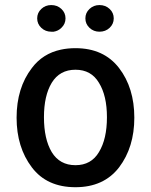

<svg xmlns="http://www.w3.org/2000/svg" viewBox="-20 -744 608 774"><path d="M521.5 -269.5Q521.5 -389.6 460 -469.7Q398.4 -549.8 284.2 -549.8Q252.9 -549.8 225.6 -543.9Q152.3 -528.3 108.4 -469.7Q46.9 -389.6 46.9 -269.5Q46.9 -150.4 108.4 -69.3Q168.9 10.7 284.2 10.7Q398.4 10.7 460 -69.3Q521.5 -150.4 521.5 -269.5ZM411.1 -271.5Q411.1 -183.6 378.9 -130.9Q347.7 -78.1 284.2 -78.1Q220.7 -78.1 188.5 -130.9Q157.2 -183.6 157.2 -271.5Q157.2 -358.4 188.5 -410.2Q220.7 -462.9 284.2 -462.9Q347.7 -462.9 378.9 -410.2Q411.1 -358.4 411.1 -271.5ZM244.1 -669.9Q244.1 -692.4 227.5 -708Q210.9 -723.6 186.5 -723.6Q163.1 -723.6 146.5 -708Q129.9 -692.4 129.9 -669.9Q129.9 -647.5 146.5 -631.8Q163.1 -616.2 186.5 -616.2Q192.4 -616.2 196.3 -616.2Q214.8 -619.1 227.5 -631.8Q244.1 -647.5 244.1 -669.9ZM438.5 -669.9Q438.5 -692.4 421.9 -708Q405.3 -723.6 380.9 -723.6Q357.4 -723.6 340.8 -708Q324.2 -692.4 324.2 -669.9Q324.2 -647.5 340.8 -631.8Q357.4 -616.2 380.9 -616.2Q405.3 -616.2 421.9 -631.8Q438.5 -647.5 438.5 -669.9Z"/></svg>

Font: DaxlinePro-Medium
Style: Medium
Weight: 400
Designer: Hans Reichel
Version: Version 7.502; 2006